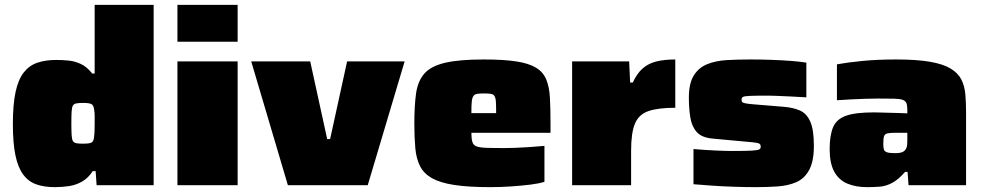

<svg xmlns="http://www.w3.org/2000/svg" viewBox="-20 -763 4051 791"><path d="M206 8Q162 8 129.5 -3.5Q97 -15 75.5 -44Q54 -73 43.5 -123.5Q33 -174 33 -252Q33 -332 44 -383.5Q55 -435 77.5 -464Q100 -493 133.5 -504.5Q167 -516 212 -516Q237 -516 262.5 -513.5Q288 -511 313 -499.5Q338 -488 360 -460H370V-743H613V0H378L374 -58H362Q344 -30 319 -15.5Q294 -1 265.5 3.5Q237 8 206 8ZM323 -171Q346 -171 355.5 -175Q365 -179 367 -195Q369 -209 369.5 -222.5Q370 -236 370 -255Q370 -272 370 -285.5Q370 -299 368 -310Q366 -330 356 -334.5Q346 -339 323 -339Q305 -339 294.5 -337Q284 -335 280 -327.5Q276 -320 275 -302.5Q274 -285 274 -255Q274 -225 275 -207.5Q276 -190 280 -182.5Q284 -175 294.5 -173Q305 -171 323 -171Z M711 -591V-743H959V-591ZM711 0V-510H959V0Z M1166 0 1015 -510H1258L1328 -190H1340L1410 -510H1647L1495 0Z M2000 8Q1910 8 1851.5 -1Q1793 -10 1759.5 -29Q1726 -48 1710.5 -78.5Q1695 -109 1691 -152.5Q1687 -196 1687 -254Q1687 -327 1694 -377.5Q1701 -428 1727.5 -459Q1754 -490 1812 -504Q1870 -518 1972 -518Q2055 -518 2107 -510Q2159 -502 2188.5 -484Q2218 -466 2230.5 -435.5Q2243 -405 2245.5 -360.5Q2248 -316 2248 -254V-216H1922Q1922 -192 1926 -178.5Q1930 -165 1943 -160Q1956 -155 1983.5 -154Q2011 -153 2058 -153Q2077 -153 2103.5 -154Q2130 -155 2160.5 -157Q2191 -159 2223 -162V-14Q2202 -7 2166 -2.5Q2130 2 2086.5 5Q2043 8 2000 8ZM2024 -277V-297Q2024 -327 2023 -343.5Q2022 -360 2017 -367.5Q2012 -375 2001.5 -376.5Q1991 -378 1972 -378Q1956 -378 1946 -376.5Q1936 -375 1930.5 -367.5Q1925 -360 1923.5 -343.5Q1922 -327 1922 -297H2044Z M2337 0V-510H2572L2576 -423H2587Q2604 -460 2627 -480.5Q2650 -501 2683 -509.5Q2716 -518 2762 -518V-319Q2692 -319 2652 -305.5Q2612 -292 2596 -254Q2580 -216 2580 -142V0Z M3094 8Q3053 8 3006.5 6.5Q2960 5 2916 2Q2872 -1 2837 -4V-149Q2860 -147 2882.5 -145.5Q2905 -144 2926.5 -143Q2948 -142 2966 -141.5Q2984 -141 2997 -141Q3053 -141 3077.5 -142.5Q3102 -144 3108 -147.5Q3114 -151 3114 -158Q3114 -166 3110.5 -169.5Q3107 -173 3095 -175Q3083 -177 3057 -179L2916 -192Q2871 -196 2850.5 -219Q2830 -242 2824 -279Q2818 -316 2818 -361Q2818 -420 2838.5 -452.5Q2859 -485 2894.5 -499Q2930 -513 2975.5 -515.5Q3021 -518 3071 -518Q3113 -518 3157 -516.5Q3201 -515 3239.5 -512Q3278 -509 3302 -505V-362Q3269 -364 3237.5 -365.5Q3206 -367 3182 -368Q3158 -369 3147 -369Q3093 -369 3069.5 -368Q3046 -367 3040.5 -363.5Q3035 -360 3035 -353Q3035 -347 3037 -343.5Q3039 -340 3050 -337.5Q3061 -335 3087 -333L3209 -323Q3247 -320 3275 -308Q3303 -296 3318 -262.5Q3333 -229 3333 -162Q3333 -98 3313.5 -62.5Q3294 -27 3260.5 -12.5Q3227 2 3184 5Q3141 8 3094 8Z M3552 8Q3505 8 3470 -7Q3435 -22 3416.5 -56.5Q3398 -91 3398 -148Q3398 -205 3412 -238.5Q3426 -272 3465 -286Q3504 -300 3580 -300Q3588 -300 3604 -299.5Q3620 -299 3640 -298.5Q3660 -298 3680.5 -297.5Q3701 -297 3718 -296V-311Q3718 -329 3714 -338.5Q3710 -348 3698 -352Q3686 -356 3662 -356.5Q3638 -357 3597 -357Q3573 -357 3544 -356Q3515 -355 3485 -353.5Q3455 -352 3428 -350V-498Q3472 -506 3533.5 -512Q3595 -518 3672 -518Q3757 -518 3811.5 -508.5Q3866 -499 3896.5 -480.5Q3927 -462 3940.5 -435.5Q3954 -409 3957 -374.5Q3960 -340 3960 -299V0H3723L3719 -55H3709Q3681 -23 3655.5 -9.5Q3630 4 3605 6Q3580 8 3552 8ZM3669 -132Q3683 -132 3692 -134.5Q3701 -137 3706 -141.5Q3711 -146 3714 -153Q3717 -160 3717.5 -169Q3718 -178 3718 -189V-216H3671Q3647 -216 3636 -213.5Q3625 -211 3622 -201.5Q3619 -192 3619 -170Q3619 -155 3621.5 -147Q3624 -139 3634.5 -135.5Q3645 -132 3669 -132Z"/></svg>

Font: Saira Expanded Black
Style: Regular
Weight: 900
Width: 7
Designer: Hector Gatti with collaboration of the Omnibus-Type team
Foundry: Omnibus-Type
Version: Version 1.101